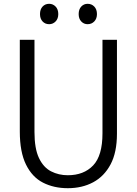

<svg xmlns="http://www.w3.org/2000/svg" viewBox="-20 -977 719 1008"><path d="M336 11Q263 11 206 -18Q149 -47 116.5 -113Q84 -179 84 -286V-768H161V-284Q161 -197 184.5 -147.5Q208 -98 248 -77.5Q288 -57 336 -57Q420 -57 469 -108.5Q518 -160 518 -277V-768H594V-275Q594 -177 560.5 -114Q527 -51 469 -20Q411 11 336 11ZM238 -850Q217 -850 203.5 -864.5Q190 -879 190 -903Q190 -928 203.5 -942.5Q217 -957 238 -957Q258 -957 272 -942.5Q286 -928 286 -903Q286 -879 272 -864.5Q258 -850 238 -850ZM440 -850Q420 -850 406.5 -864.5Q393 -879 393 -903Q393 -928 406.5 -942.5Q420 -957 440 -957Q461 -957 475 -942.5Q489 -928 489 -903Q489 -879 475 -864.5Q461 -850 440 -850Z"/></svg>

Font: Yaldevi
Style: Regular
Weight: 400
Designer: Sol Matas, Rajitha Manaperi, Kosala Senevirathne
Foundry: Mooniak
Version: Version 1.100